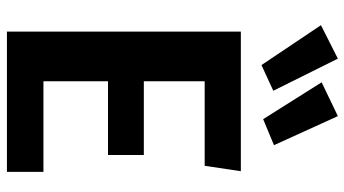

<svg xmlns="http://www.w3.org/2000/svg" viewBox="-246 -774 1019 568"><g transform="rotate(90 264.0 -489.5)"><path d="M153 -979 248 -788 172 -753 54 -929ZM323 -979 409 -790 332 -758 223 -931ZM486 -692 470 -585H220V-405H438V-299H220V-108H488V0H73V-692Z"/></g></svg>

Font: FiraGO SemiBold
Style: Regular
Weight: 600
Designer: bBox Type
Foundry: bBox Type GmbH
Version: Version 1.001;PS 001.001;hotconv 1.0.88;makeotf.lib2.5.64775